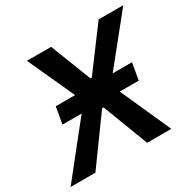

<svg xmlns="http://www.w3.org/2000/svg" viewBox="-188 -863 1036 1025"><g transform="rotate(-30 329.5 -350.0)"><path d="M94 -310H212L-35 0H118L321 -280H330L437 0H586L447 -310H564L582 -413H463L694 -700H542L355 -449H347L249 -700H100L231 -413H112Z"/></g></svg>

Font: Fixel Display SemiBold
Style: Italic
Weight: 600
Italic angle: -10°
Designer: AlfaBravo + MacPaw
Foundry: Kyrylo Tkachov, Marchela Mozhyna, Serhii Makarenko, Maria Weinstein, Zakhar Kryvoshyya
Version: Version 1.210;Glyphs 3.2 (3217)